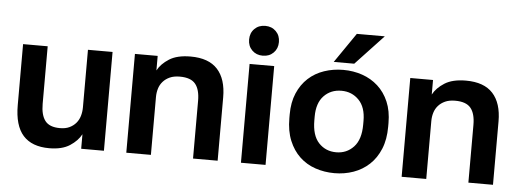

<svg xmlns="http://www.w3.org/2000/svg" viewBox="-49 -877 2776 1026"><g transform="rotate(5 1338.5 -364.0)"><path d="M242 12Q149 12 102 -40.5Q55 -93 55 -203V-530H187V-221Q187 -161 210.5 -130.5Q234 -100 290 -100Q320 -100 341 -110Q362 -120 376 -136.5Q390 -153 396.5 -175Q403 -197 403 -221V-530H535V0H413V-78Q394 -42 352.5 -15Q311 12 242 12Z M655 -530H777V-452Q796 -488 838.5 -515Q881 -542 953 -542Q1050 -542 1097.5 -490Q1145 -438 1145 -340V0H1013V-310Q1013 -370 988.5 -400Q964 -430 905 -430Q873 -430 851 -420Q829 -410 814.5 -393.5Q800 -377 793.5 -355.5Q787 -334 787 -310V0H655Z M1270 -530H1402V0H1270ZM1336 -580Q1301 -580 1278.5 -602.5Q1256 -625 1256 -660Q1256 -695 1278.5 -717.5Q1301 -740 1336 -740Q1371 -740 1393.5 -717.5Q1416 -695 1416 -660Q1416 -625 1393.5 -602.5Q1371 -580 1336 -580Z M1772 12Q1718 12 1669.5 -4.5Q1621 -21 1585 -55Q1549 -89 1528 -140Q1507 -191 1507 -260V-280Q1507 -345 1528 -394Q1549 -443 1585 -476Q1621 -509 1669.5 -525.5Q1718 -542 1772 -542Q1826 -542 1874 -525.5Q1922 -509 1958.5 -476Q1995 -443 2016 -394Q2037 -345 2037 -280V-260Q2037 -192 2016 -141Q1995 -90 1958.5 -56Q1922 -22 1874 -5Q1826 12 1772 12ZM1772 -100Q1828 -100 1865.5 -140Q1903 -180 1903 -260V-280Q1903 -353 1865.5 -391.5Q1828 -430 1772 -430Q1715 -430 1678 -391.5Q1641 -353 1641 -280V-260Q1641 -179 1678 -139.5Q1715 -100 1772 -100ZM1827 -740H1977L1827 -580H1717Z M2132 -530H2254V-452Q2273 -488 2315.5 -515Q2358 -542 2430 -542Q2527 -542 2574.5 -490Q2622 -438 2622 -340V0H2490V-310Q2490 -370 2465.5 -400Q2441 -430 2382 -430Q2350 -430 2328 -420Q2306 -410 2291.5 -393.5Q2277 -377 2270.5 -355.5Q2264 -334 2264 -310V0H2132Z"/></g></svg>

Font: Golos Text DemiBold
Style: Regular
Weight: 600
Designer: A.Korolkova, Vitaly Kuzmin
Foundry: ParaType Ltd
Version: Version 2.002